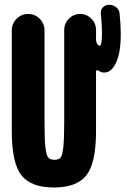

<svg xmlns="http://www.w3.org/2000/svg" viewBox="-20 -790 540 819"><path d="M490.2 -731.4Q495.1 -686.5 495.1 -644.5Q495.1 -564.5 475.1 -522.5Q455.1 -480.5 424.8 -480.5Q411.1 -480.5 399.4 -489.3Q397.5 -491.2 393.6 -490.2Q389.6 -489.3 389.6 -486.3V-230.5Q389.6 -94.7 348.6 -42.5Q307.6 9.8 210 9.8Q112.3 9.8 71.3 -42.5Q30.3 -94.7 30.3 -230.5V-660.2Q30.3 -689.5 50.8 -710Q71.3 -730.5 100.1 -730.5Q128.9 -730.5 149.4 -710Q169.9 -689.5 169.9 -660.2V-269.5Q169.9 -195.3 173.8 -161.1Q177.7 -127 186 -117.7Q194.3 -108.4 212.4 -108.4Q230.5 -108.4 238.3 -117.7Q246.1 -127 250 -161.6Q253.9 -196.3 253.9 -269.5V-662.1Q253.9 -690.4 273.9 -710.4Q293.9 -730.5 321.8 -730.5Q349.6 -730.5 369.6 -710.4Q389.6 -690.4 389.6 -662.1V-623Q389.6 -608.4 396.5 -600.6Q400.4 -594.7 405.3 -594.7Q415 -594.7 415 -650.4Q415 -678.7 410.2 -731.4Q408.2 -747.1 418.5 -758.3Q428.7 -769.5 445.3 -769.5Q462.9 -769.5 476.1 -758.8Q489.3 -748 490.2 -731.4Z"/></svg>

Font: Rounded-X Mgen+ 1m bold
Style: Bold
Weight: 700
Designer: [Source Han Sans]
Ryoko NISHIZUKA  (kana & ideographs); Paul D. Hunt (Latin, Greek & Cyrillic); Wenlong ZHANG  (bopomofo
Version: Version 1.059.20150602